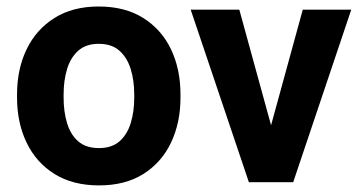

<svg xmlns="http://www.w3.org/2000/svg" viewBox="-20 -558 1103 588"><path d="M32.2 -269Q32.2 -346.2 61.5 -407Q90.8 -467.8 146.7 -502.9Q202.6 -538.1 282.2 -538.1Q362.8 -538.1 418.7 -502.9Q474.6 -467.8 503.7 -407Q532.7 -346.2 532.7 -269V-258.8Q532.7 -182.1 503.7 -121.1Q474.6 -60.1 418.9 -25.1Q363.3 9.8 283.2 9.8Q203.1 9.8 147 -25.1Q90.8 -60.1 61.5 -121.1Q32.2 -182.1 32.2 -258.8ZM174.8 -258.8Q174.8 -216.3 185.3 -181.2Q195.8 -146 219.5 -125.2Q243.2 -104.5 283.2 -104.5Q322.3 -104.5 345.9 -125.2Q369.6 -146 380.4 -181.2Q391.1 -216.3 391.1 -258.8V-269Q391.1 -311 380.4 -346.2Q369.6 -381.3 345.9 -402.6Q322.3 -423.8 282.2 -423.8Q243.2 -423.8 219.5 -402.6Q195.8 -381.3 185.3 -346.2Q174.8 -311 174.8 -269Z M907.2 -528.3H1055.7L877.9 0H787.6L791.5 -106.4ZM829.1 -105.5 832.5 0H742.2L564 -528.3H712.9Z"/></svg>

Font: Heebo
Style: Bold
Weight: 700
Designer: Oded Ezer
Foundry: Ezer Type House
Version: Version 3.100